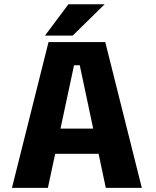

<svg xmlns="http://www.w3.org/2000/svg" viewBox="-20 -902 750 922"><path d="M488 0 453.5 -163.5H245L210 0H37.5L213 -700H485.5L661 0ZM335.5 -588.5 270.5 -284.5H427.5L363 -588.5ZM196 -731 308.5 -881.5H482.5L329 -731Z"/></svg>

Font: League Mono
Style: Bold
Weight: 700
Width: 6
Designer: Tyler Finck
Foundry: The League of Moveable Type / Tyler Finck
Version: Version 2.300;RELEASE